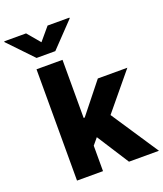

<svg xmlns="http://www.w3.org/2000/svg" viewBox="-236 -1038 975 1146"><g transform="rotate(-20 251.5 -465.0)"><path d="M52.7 -707H217.8V-337.9H224.6L377.9 -530.3H565.4L374.5 -299.3L573.2 0H382.8L252.4 -203.1L217.8 -161.6V0H52.7ZM135.7 -848.6 204.1 -929.7H342.8V-924.8L195.3 -770.5H76.2L-71.3 -924.8V-929.7H67.4Z"/></g></svg>

Font: Pretendard GOV ExtraBold
Style: Regular
Weight: 800
Designer: Base glyphs from Inter by Rasmus Andersson; Hangeul glyphs from Noto Sans CJK(Source Han Sans) by Jang Soo-young and Kan
Foundry: Kil Hyung-jin
Version: Version 1.309